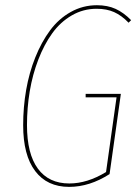

<svg xmlns="http://www.w3.org/2000/svg" viewBox="-20 -711 535 740"><path d="M353.5 -690.9Q394.5 -690.9 425.5 -676.8Q456.5 -662.6 485.4 -633.3L475.6 -623.5Q448.7 -651.4 419.9 -664.3Q391.1 -677.2 352.5 -677.2Q300.8 -677.2 256.6 -651.6Q212.4 -626 181.2 -582.5Q149.9 -539.1 127.7 -481.4Q105.5 -423.8 94.7 -359.6Q84 -295.4 84 -228.5Q84 -118.2 126 -61Q168 -3.9 247.1 -3.9Q316.4 -3.9 388.7 -47.9L429.2 -335.9H310.1V-349.1H445.8L402.3 -40Q325.2 9.3 246.6 9.3Q161.6 9.3 115.5 -51.8Q69.3 -112.8 69.3 -228.5Q69.3 -297.9 80.8 -364.3Q92.3 -430.7 116 -489.7Q139.6 -548.8 172.9 -593.8Q206.1 -638.7 252.7 -664.8Q299.3 -690.9 353.5 -690.9Z"/></svg>

Font: Fira Sans Compressed Hair
Style: Italic
Weight: 100
Width: 3
Italic angle: -8°
Designer: Carrois Corporate & Edenspiekermann AG
Foundry: Carrois Corporate GbR & Edenspiekermann AG
Version: Version 4.203;PS 004.203;hotconv 1.0.88;makeotf.lib2.5.64775